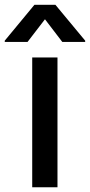

<svg xmlns="http://www.w3.org/2000/svg" viewBox="-64 -787 378 807"><path d="M71.4 0V-545.5H177.6V0ZM51.8 -610.8H-44V-616.1L80.6 -766.7H169L294 -616.1V-610.8H197.8L125 -706Z"/></svg>

Font: Inter Zeller Medium
Style: Regular
Weight: 500
Designer: Rasmus Andersson; Joe Bland
Foundry: zeller
Version: Version 3.015;git-dec3a8cb1